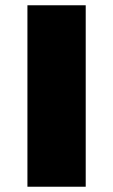

<svg xmlns="http://www.w3.org/2000/svg" viewBox="-20 -708 429 728"><path d="M305 -688V0H84V-688Z"/></svg>

Font: Archicoco
Style: Regular
Weight: 400
Designer: Hector Gatti
Foundry: Hector Gatti
Version: 1.002